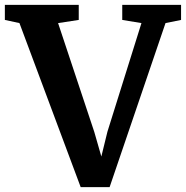

<svg xmlns="http://www.w3.org/2000/svg" viewBox="-38 -763 765 790"><path d="M-18 -743H286V-681L201 -668L350 -220L379 -119L404 -221L544 -668L465 -681V-743H707V-681L643 -668L413 7H294L42 -668L-18 -681Z"/></svg>

Font: Koeln Type Serif
Style: Bold
Weight: 700
Designer: Eben Sorkin
Foundry: Eben Sorkin
Version: Version 2.002